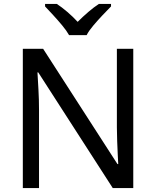

<svg xmlns="http://www.w3.org/2000/svg" viewBox="-20 -964 800 984"><path d="M663 0H558L176 -593H172Q174 -558 177 -506Q180 -454 180 -399V0H97V-714H201L582 -123H586Q585 -139 583.5 -171Q582 -203 580.5 -241Q579 -279 579 -311V-714H663ZM334 -784Q321 -807 299 -833.5Q277 -860 253 -886Q229 -912 211 -931V-944H271Q297 -927 325 -903Q353 -879 378 -852Q405 -879 433 -903Q461 -927 487 -944H549V-931Q530 -912 505.5 -886Q481 -860 458.5 -833.5Q436 -807 424 -784Z"/></svg>

Font: Noto Sans Lao
Style: Regular
Weight: 400
Designer: Monotype Design Team
Foundry: Monotype Imaging Inc.
Version: Version 2.003; ttfautohint (v1.8.4.7-5d5b)